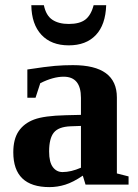

<svg xmlns="http://www.w3.org/2000/svg" viewBox="-20 -725 540 754"><path d="M266.6 -469.2Q439 -469.2 439 -342.3V-43.9L484.9 -32.2V0H315.9L305.2 -35.2Q267.1 -9.3 236.3 0.2Q205.6 9.8 174.3 9.8Q32.2 9.8 32.2 -127Q32.2 -178.7 53.2 -209.7Q74.2 -240.7 113.8 -255.6Q153.3 -270.5 238.3 -272.5L297.9 -273.9V-340.8Q297.9 -423.8 230 -423.8Q189 -423.8 138.2 -398.4L119.6 -341.3H87.4V-452.1Q161.1 -463.4 195.8 -466.3Q230.5 -469.2 266.6 -469.2ZM297.9 -230.5 256.8 -229Q209.5 -227.1 191.2 -204.1Q172.9 -181.2 172.9 -129.9Q172.9 -88.4 187.5 -68.8Q202.1 -49.3 225.6 -49.3Q258.8 -49.3 297.9 -66.4ZM250 -546.9Q181.2 -546.9 142.6 -588.4Q104 -629.9 103 -704.6H152.3Q160.6 -664.1 185.5 -647.5Q210.4 -630.9 250 -630.9Q292.5 -630.9 314.9 -647.9Q337.4 -665 347.7 -704.6H397Q394.5 -627.4 356.2 -587.2Q317.9 -546.9 250 -546.9Z"/></svg>

Font: Tinos
Style: Bold
Weight: 700
Designer: Steve Matteson
Foundry: Monotype Imaging Inc.
Version: Version 1.23